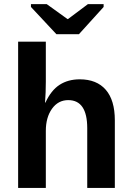

<svg xmlns="http://www.w3.org/2000/svg" viewBox="-20 -931 651 951"><path d="M205.1 -422.9Q232.9 -483.4 274.9 -510.7Q316.9 -538.1 375 -538.1Q459 -538.1 503.9 -486.3Q548.8 -434.6 548.8 -335V0H412.1V-295.9Q412.1 -435.1 317.9 -435.1Q268.1 -435.1 237.5 -392.3Q207 -349.6 207 -282.7V0H69.8V-724.6H207V-526.9Q207 -473.6 203.1 -422.9ZM371.1 -761.7H259.3L133.3 -896.5V-910.6H211.4L314.5 -836.4H316.4L415.5 -910.6H493.2V-896.5Z"/></svg>

Font: Liberation Sans
Style: Bold
Weight: 700
Designer: Steve Matteson
Foundry: Ascender Corporation
Version: Version 2.1.5